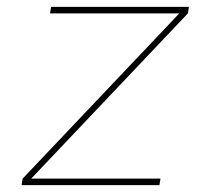

<svg xmlns="http://www.w3.org/2000/svg" viewBox="-20 -540 640 560"><path d="M43 0 46 -19 503 -501H126L129 -520H531L528 -501L71 -19H448L445 0Z"/></svg>

Font: Iosevka Thin Extended Oblique
Style: Regular
Weight: 100
Width: 7
Italic angle: -9°
Monospace: yes
Designer: Belleve Invis
Foundry: Belleve Invis
Version: Version 32.5.0; ttfautohint (v1.8.4)